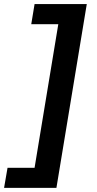

<svg xmlns="http://www.w3.org/2000/svg" viewBox="-64 -768 478 943"><path d="M105.8 -747.9 89.5 -649.1H222.3L105.8 56.1H-27L-44 154.8H213.1L362.2 -747.9Z"/></svg>

Font: Riot Sans 2.0
Style: Bold Italic
Weight: 600
Italic angle: -9.39999°
Designer: Rasmus Andersson
Foundry: rsms
Version: Version 3.006;hotconv 1.0.109;makeotfexe 2.5.65596